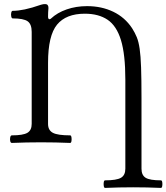

<svg xmlns="http://www.w3.org/2000/svg" viewBox="-20 -696 814 939"><path d="M494 223Q489 223 487.5 213.5Q486 204 487.5 195Q489 186 494 186Q550 186 571.5 173.5Q593 161 593 129V-306Q593 -430 571.5 -500Q550 -570 506 -599.5Q462 -629 395 -629Q303 -629 259 -575.5Q215 -522 215 -389V-90Q215 -59 238.5 -46.5Q262 -34 323 -34Q328 -34 329.5 -24.5Q331 -15 329.5 -6Q328 3 323 3Q252 0 181 0Q109 0 38 3Q32 3 30 -6Q28 -15 30 -24.5Q32 -34 38 -34Q93 -34 114 -46.5Q135 -59 135 -90V-540Q135 -578 115 -592Q95 -606 42 -606Q37 -606 35 -615.5Q33 -625 35 -634Q37 -643 42 -643Q68 -643 101.5 -650Q135 -657 181 -673Q187 -675 192 -675.5Q197 -676 201 -676Q217 -676 217 -657Q216 -646 215.5 -636Q215 -626 215 -615Q215 -602 222 -602Q224 -602 226 -603Q228 -604 229 -605Q260 -634 306 -650Q352 -666 406 -666Q477 -666 534 -638.5Q591 -611 626 -558Q640 -536 649 -514Q658 -492 663 -457.5Q668 -423 670 -366Q672 -309 672 -218V129Q672 161 692.5 173.5Q713 186 767 186Q772 186 773.5 195Q775 204 773.5 213.5Q772 223 767 223Q699 220 631 220Q562 220 494 223Z"/></svg>

Font: Junicode SmExp
Style: Regular
Weight: 400
Width: 6
Designer: Peter S. Baker
Version: Version 2.205; ttfautohint (v1.8.4)